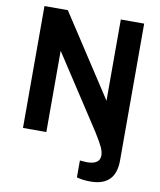

<svg xmlns="http://www.w3.org/2000/svg" viewBox="-101 -799 931 1117"><g transform="rotate(10 364.5 -240.5)"><path d="M521 -720H659V88Q659 164 621.8 201.5Q584.5 239 509 239Q464.5 239 429 229V129L447.5 130.5Q464 132 471 132Q508.5 132 527.8 118.5Q547 105 547 79Q547 57.5 534.8 30.8Q522.5 4 488 -51L208 -480V0H70V-720H208L521 -240Z"/></g></svg>

Font: Hauora ExtraBold
Style: Regular
Weight: 800
Designer: Wayne Shih
Foundry: WCYS
Version: Version 1.001